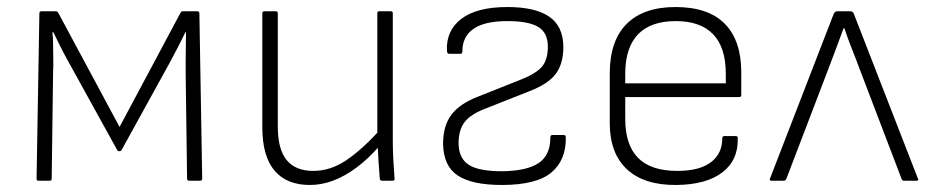

<svg xmlns="http://www.w3.org/2000/svg" viewBox="-20 -514 2645 546"><path d="M90 0Q84 0 84 -6L92 -476Q92 -482 98 -482H139Q143 -482 146 -477L320 -153L493 -477Q496 -482 499 -482H541Q547 -482 547 -476L555 -6Q555 0 549 0H518Q512 0 512 -6L508 -304Q508 -318 508 -339.5Q508 -361 508.5 -383.5Q509 -406 509 -422H507Q497 -401 486 -380Q475 -359 465 -340L325 -86Q323 -84 320 -84Q318 -84 317 -84.5Q316 -85 314 -86L171 -345Q161 -363 151.5 -382Q142 -401 132 -422H129Q131 -407 131 -385.5Q131 -364 131.5 -344Q132 -324 131 -311L127 -6Q127 0 121 0Z M861 12Q795 12 760.5 -29Q726 -70 726 -152V-476Q726 -482 732 -482H764Q770 -482 770 -476V-154Q770 -90 795 -59Q820 -28 871 -28Q920 -28 965 -58.5Q1010 -89 1062 -146L1061 -101Q1028 -63 994.5 -38Q961 -13 928 -0.5Q895 12 861 12ZM1067 0Q1061 0 1060 -6Q1058 -30 1056.5 -53.5Q1055 -77 1054 -102L1053 -124V-476Q1053 -482 1058 -482H1091Q1097 -482 1097 -476V-115Q1097 -87 1098.5 -60Q1100 -33 1102 -6Q1103 0 1096 0Z M1407 12Q1322 12 1281.5 -15Q1241 -42 1240 -105Q1240 -156 1263.5 -187.5Q1287 -219 1339 -239L1462 -288Q1507 -306 1522.5 -326Q1538 -346 1538 -381Q1538 -421 1510.5 -437.5Q1483 -454 1423 -454Q1358 -454 1326.5 -432Q1295 -410 1295 -369Q1295 -361 1290 -361H1257Q1252 -361 1251 -369Q1248 -427 1292 -460.5Q1336 -494 1423 -494Q1502 -494 1542 -466.5Q1582 -439 1582 -380Q1582 -333 1560.5 -304Q1539 -275 1484 -254L1360 -205Q1318 -189 1301 -166.5Q1284 -144 1284 -106Q1285 -63 1313.5 -45Q1342 -27 1408 -27Q1479 -28 1512 -50.5Q1545 -73 1545 -122Q1545 -130 1550 -130H1582Q1585 -130 1587 -129Q1589 -128 1589 -122Q1590 -59 1548 -23.5Q1506 12 1407 12Z M1904 12Q1812 13 1763 -32.5Q1714 -78 1714 -164V-305Q1714 -398 1762 -446Q1810 -494 1901 -494Q1994 -494 2041 -446.5Q2088 -399 2088 -308V-244Q2088 -238 2082 -238H1758V-176Q1758 -102 1794.5 -65Q1831 -28 1906 -28Q1969 -28 2001.5 -52.5Q2034 -77 2034 -121Q2034 -127 2040 -127H2072Q2078 -127 2078 -122Q2080 -59 2034.5 -24Q1989 11 1904 12ZM1758 -277H2044V-304Q2044 -379 2008 -416.5Q1972 -454 1902 -454Q1830 -454 1794 -416Q1758 -378 1758 -304Z M2174 0Q2167 0 2170 -7L2351 -475Q2355 -482 2361 -482H2398Q2405 -482 2408 -475L2590 -7Q2594 0 2586 0H2551Q2546 0 2544 -5L2426 -314Q2415 -344 2403 -374Q2391 -404 2381 -434H2379Q2368 -404 2356.5 -373Q2345 -342 2333 -311L2216 -5Q2213 0 2209 0Z"/></svg>

Font: Sofia Sans ExtraLight
Style: Regular
Weight: 250
Version: Version 4.100-B